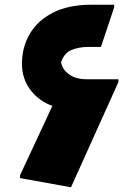

<svg xmlns="http://www.w3.org/2000/svg" viewBox="-20 -779 553 814"><path d="M482 -431 281 15 65 -24V-36L202 -330Q144 -351 108.5 -398.5Q73 -446 73 -509Q73 -577 105.5 -634Q138 -691 204 -725Q270 -759 368 -759H464V-748L408 -580H353Q316 -580 284 -567.5Q252 -555 239 -515Q244 -485 272.5 -464Q301 -443 348 -443H482Z"/></svg>

Font: Kufam Black
Style: Regular
Weight: 900
Designer: Wael Morcos, Artur Schmal
Foundry: Original Type
Version: Version 1.301; ttfautohint (v1.8.3)